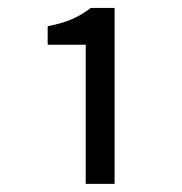

<svg xmlns="http://www.w3.org/2000/svg" viewBox="-20 -897 451 476"><path d="M192.5 -441.2H264.1V-877.3H205C175.2 -854.5 146.6 -841.1 98.2 -832.1V-786.1H192.5Z"/></svg>

Font: Source Han Sans JP VF
Style: Regular
Weight: 250
Designer: Ryoko NISHIZUKA 西塚涼子 (kana, bopomofo & ideographs); Paul D. Hunt (Latin, Greek & Cyrillic); Sandoll Communications 산돌커뮤니
Foundry: Adobe
Version: Version 2.004;hotconv 1.0.118;makeotfexe 2.5.65603